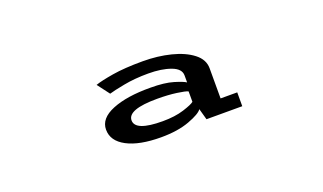

<svg xmlns="http://www.w3.org/2000/svg" viewBox="-39 -932 977 580"><g transform="rotate(-20 450.0 -642.5)"><path d="M405.5 -525.5Q336 -525.5 296.2 -546.5Q256.5 -567.5 256.5 -604Q256.5 -640 303.2 -659Q350 -678 425.5 -677.5Q471 -677.5 499 -669Q527 -660.5 535.5 -654.5V-677Q535.5 -698.5 506.2 -709.2Q477 -720 434 -720Q390.5 -720 355.2 -713.2Q320 -706.5 305.5 -702L276 -741Q294.5 -747.5 333.5 -754Q372.5 -760.5 431 -760.5Q479 -760.5 520.8 -750Q562.5 -739.5 588.2 -719.5Q614 -699.5 614 -671.5V-574.5H667.5V-530H552.5L542.5 -566Q534.5 -553.5 497 -539.5Q459.5 -525.5 405.5 -525.5ZM426.5 -569.5Q466 -569.5 494.5 -578.5Q523 -587.5 530.5 -594V-627.5Q522.5 -631.5 495.5 -635.2Q468.5 -639 433.5 -639Q338.5 -639 338.5 -604Q338.5 -569.5 426.5 -569.5Z"/></g></svg>

Font: Trispace Expanded
Style: Regular
Weight: 400
Width: 7
Designer: Tyler Finck
Foundry: Etcetera Type Company
Version: Version 1.210; ttfautohint (v1.8.3)